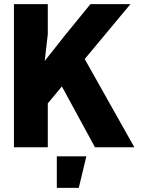

<svg xmlns="http://www.w3.org/2000/svg" viewBox="-20 -718 690 936"><path d="M48 0V-698H213V-551L198 -421L301 -551L421 -698H616L213 -214V0ZM443 0 238 -377 379 -455 635 0ZM257 198V44H401L364 198Z"/></svg>

Font: Azeret Mono Thin
Style: Regular
Weight: 100
Designer: Martin Vácha
Foundry: Displaay
Version: Version 1.002